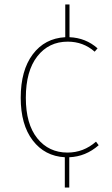

<svg xmlns="http://www.w3.org/2000/svg" viewBox="-20 -696 504 862"><path d="M411 -60 423 -44Q365 7 291 10V146H271V10Q181 5 127 -65.5Q73 -136 73 -257Q73 -380 127 -452Q181 -524 273 -529V-676H292V-529Q365 -526 418 -479L405 -464Q354 -509 284 -509Q199 -509 147.5 -443Q96 -377 96 -257Q96 -139 147.5 -75Q199 -11 283 -11Q355 -11 411 -60Z"/></svg>

Font: FiraSans
Style: Regular
Weight: 150
Designer: Carrois Corporate & Edenspiekermann AG
Foundry: Carrois Corporate GbR & Edenspiekermann AG
Version: Version 3.106;PS 003.106;hotconv 1.0.70;makeotf.lib2.5.58329